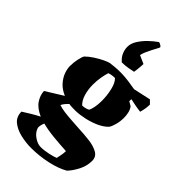

<svg xmlns="http://www.w3.org/2000/svg" viewBox="-294 -841 1138 1138"><g transform="rotate(45 275.0 -272.0)"><path d="M220 218Q176 218 131.5 207.5Q87 197 57.5 173Q28 149 28 106Q51 91 77 75.5Q103 60 130 46Q80 24 58.5 -8.5Q37 -41 36 -75L144 -142Q105 -159 82.5 -184.5Q60 -210 50 -237.5Q40 -265 40 -288Q40 -319 46.5 -348.5Q53 -378 60 -388Q78 -406 104.5 -423.5Q131 -441 156 -453Q181 -465 194 -468Q209 -470 233.5 -472.5Q258 -475 293 -474Q321 -473 349.5 -469Q378 -465 406 -460L515 -484L537 -462Q537 -429 526 -391Q500 -394 477.5 -398.5Q455 -403 437 -407L436 -390L463 -374Q474 -360 479 -340Q484 -320 484 -298Q484 -268 476.5 -240Q469 -212 459 -198Q437 -175 402 -159Q367 -143 327 -134Q287 -125 252 -124Q238 -124 221.5 -124.5Q205 -125 197 -127Q189 -120 178.5 -107.5Q168 -95 164 -85Q183 -78 213 -74Q243 -70 275.5 -68Q308 -66 336 -64Q385 -62 429.5 -56.5Q474 -51 502.5 -34.5Q531 -18 531 16Q531 59 510.5 98.5Q490 138 466 163Q421 189 354.5 203.5Q288 218 220 218ZM257 -174Q270 -174 283 -177.5Q296 -181 304 -186Q311 -200 315.5 -223.5Q320 -247 320 -276Q320 -322 309.5 -365.5Q299 -409 279 -427Q267 -427 253.5 -425Q240 -423 231 -419Q224 -397 219 -368Q214 -339 214 -307Q214 -266 224.5 -230.5Q235 -195 257 -174ZM256 174Q286 174 320 166.5Q354 159 370 152Q372 140 376 121.5Q380 103 380 85Q324 82 269.5 76.5Q215 71 174 60Q169 71 166 84.5Q163 98 165 106Q174 135 202.5 154.5Q231 174 256 174ZM242 -521Q220 -540 210 -563Q200 -586 200 -610Q200 -638 218 -666.5Q236 -695 262 -720Q288 -745 313 -762Q320 -762 330 -755.5Q340 -749 340 -745Q340 -742 332.5 -728.5Q325 -715 315.5 -696.5Q306 -678 298 -659.5Q290 -641 288 -628L340 -605Q340 -600 339 -584.5Q338 -569 336 -553.5Q334 -538 333 -533Q319 -530 294.5 -525.5Q270 -521 242 -521Z"/></g></svg>

Font: Labrada ExtraBold
Style: Regular
Weight: 800
Designer: Mercedes Jáuregui
Foundry: Omnibus-Type Team
Version: Version 1.000; ttfautohint (v1.8.4.7-5d5b)